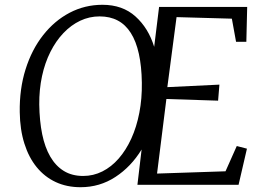

<svg xmlns="http://www.w3.org/2000/svg" viewBox="-20 -772 1093 802"><path d="M316.5 10Q259 10 212.8 -11.5Q166.5 -33 133.2 -73.8Q100 -114.5 81.8 -172.5Q63.5 -230.5 62.5 -303.5Q61 -400.5 86.8 -482.5Q112.5 -564.5 160 -625Q207.5 -685.5 271 -718.8Q334.5 -752 408 -752Q492 -752 546 -703.2Q600 -654.5 624 -576.5L644.5 -743H1012.5L1009 -597.5H966L948.5 -694L717.5 -700.5L679 -408L896.5 -418.5L891 -351.5L675 -358.5L636 -47L922 -56.5L969 -162L1011.5 -151L976.5 0H554L571.5 -147.5Q527.5 -75.5 462 -32.8Q396.5 10 316.5 10ZM327.5 -37Q370 -37 407.8 -56Q445.5 -75 476 -110Q506.5 -145 528.5 -193.2Q550.5 -241.5 562 -300.8Q573.5 -360 572.5 -426.5Q571.5 -495.5 560 -547.5Q548.5 -599.5 526.5 -634.2Q504.5 -669 472 -686.2Q439.5 -703.5 396 -703.5Q353.5 -703.5 315.2 -685.5Q277 -667.5 245.2 -634.2Q213.5 -601 190.5 -555.2Q167.5 -509.5 155.5 -453.8Q143.5 -398 144 -335.5Q145 -266.5 156.2 -211.5Q167.5 -156.5 190 -117.8Q212.5 -79 246.5 -58Q280.5 -37 327.5 -37Z"/></svg>

Font: Merriweather 24pt Light
Style: Italic
Weight: 300
Italic angle: -7.8°
Version: Version 2.101